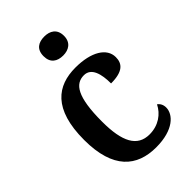

<svg xmlns="http://www.w3.org/2000/svg" viewBox="-232 -849 943 943"><g transform="rotate(-45 240.0 -377.0)"><path d="M267 -632C305 -632 338 -651 338 -698C338 -746 305 -764 267 -764C226 -764 196 -746 196 -698C196 -651 226 -632 267 -632ZM271 10C393 10 444 -47 444 -94C444 -113 436 -128 423 -137C401 -92 355 -58 293 -58C208 -58 172 -128 172 -267C172 -441 210 -492 270 -492C321 -492 336 -435 336 -369C420 -369 444 -400 444 -444C444 -506 377 -548 267 -548C142 -548 46 -481 46 -266C46 -65 138 10 271 10Z"/></g></svg>

Font: Noto Serif Devanagari SemiCondensed SemiBold
Style: Regular
Weight: 600
Width: 4
Designer: Universal Thirst, Indian Type Foundry and the Monotype Design Team
Foundry: Monotype Imaging Inc.
Version: Version 2.004